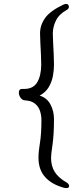

<svg xmlns="http://www.w3.org/2000/svg" viewBox="-20 -799 390 978"><path d="M103 -346Q150 -346 170 -380.5Q190 -415 190 -472Q190 -492 188.5 -522.5Q187 -553 185.5 -582.5Q184 -612 184 -629Q184 -671 210 -707.5Q236 -744 304 -776Q312 -779 316 -779Q324 -779 327.5 -774.5Q331 -770 331 -765Q331 -755 321 -749Q282 -728 265.5 -695.5Q249 -663 249 -627Q249 -612 250.5 -584Q252 -556 253.5 -525Q255 -494 255 -469Q255 -442 249.5 -412Q244 -382 228.5 -355.5Q213 -329 182 -312Q219 -301 237 -267Q255 -233 255 -193Q255 -114 247.5 -62.5Q240 -11 240 4Q240 47 259 77Q278 107 320 131Q332 138 332 149Q332 159 318 159Q315 159 311.5 158.5Q308 158 304 157Q243 140 209.5 102.5Q176 65 176 4Q176 -27 183.5 -71.5Q191 -116 191 -189Q191 -211 184 -233Q177 -255 159 -270.5Q141 -286 106 -288Q93 -289 84.5 -301.5Q76 -314 76 -327Q76 -346 92 -346Z"/></svg>

Font: Moon Stars Kai T
Style: Regular
Weight: 400
Designer: GuiWonder
Version: Version 1.101